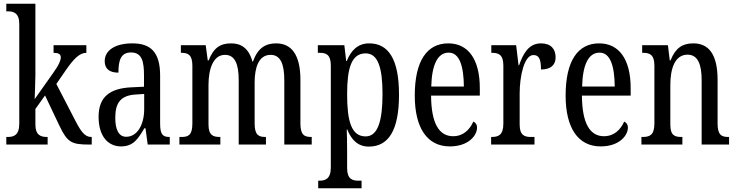

<svg xmlns="http://www.w3.org/2000/svg" viewBox="-20 -780 3976 1036"><path d="M14 0H237V-41H233C202 -41 171 -49 171 -108V-192L223 -265L300 -103C344 -11 365 0 463 0H475V-41H471C438 -41 416 -72 388 -126L284 -327L335 -401C376 -460 408 -495 446 -495V-536H269V-495C295 -495 308 -488 308 -471C308 -456 300 -432 266 -385L167 -245C167 -250 171 -340 171 -375V-760H14V-719H22C53 -719 84 -710 84 -651V-113C84 -50 54 -41 22 -41H14Z M633 10C700 10 725 -31 759 -88H765L777 0H896V-41H893C857 -41 844 -57 844 -113V-372C844 -499 793 -546 694 -546C604 -546 545 -510 545 -450C545 -409 570 -388 619 -388C619 -453 631 -497 687 -497C746 -497 757 -448 757 -373V-312L692 -309C571 -304 512 -256 512 -150C512 -41 566 10 633 10ZM661 -42C620 -42 602 -82 602 -144C602 -223 629 -265 712 -270L758 -273V-191C758 -106 720 -42 661 -42Z M948 0H1169V-41H1167C1132 -41 1105 -48 1105 -108V-321C1105 -407 1130 -484 1194 -484C1248 -484 1268 -434 1268 -347V0H1415V-41H1412C1377 -41 1354 -50 1354 -113V-335C1354 -414 1375 -484 1440 -484C1494 -484 1514 -434 1514 -347V0H1662V-41H1660C1624 -41 1601 -50 1601 -113V-349C1601 -486 1552 -546 1470 -546C1414 -546 1371 -522 1345 -448H1342C1322 -522 1279 -546 1227 -546C1169 -546 1132 -522 1106 -454H1101L1090 -536H956V-495H958C993 -495 1018 -486 1018 -426V-113C1018 -50 995 -41 960 -41H948Z M1697 236H1931V195H1914C1883 195 1853 187 1853 128V33C1853 -13 1852 -52 1851 -81H1854C1876 -25 1912 11 1970 11C2076 11 2133 -76 2133 -269C2133 -461 2076 -546 1972 -546C1910 -546 1874 -507 1851 -451H1848L1838 -536H1695V-495H1705C1739 -495 1765 -486 1765 -427V123C1765 186 1735 195 1703 195H1697ZM1953 -44C1875 -44 1853 -128 1853 -272C1853 -409 1875 -492 1953 -492C2019 -492 2044 -416 2044 -273C2044 -128 2019 -44 1953 -44Z M2407 10C2509 10 2554 -50 2554 -91C2554 -109 2545 -119 2534 -124C2515 -81 2480 -45 2425 -45C2349 -45 2307 -114 2306 -264H2569V-304C2569 -462 2505 -546 2399 -546C2284 -546 2218 -452 2218 -264C2218 -90 2285 10 2407 10ZM2483 -313H2307C2310 -430 2341 -496 2401 -496C2460 -496 2482 -422 2483 -313Z M2630 0H2864V-41H2845C2811 -41 2784 -49 2784 -108V-276C2784 -370 2809 -483 2858 -483C2889 -483 2899 -460 2899 -405C2954 -405 2978 -431 2978 -471C2978 -516 2952 -546 2899 -546C2834 -546 2803 -492 2781 -428H2778L2765 -536H2631V-495H2634C2669 -495 2696 -486 2696 -427V-113C2696 -50 2668 -41 2633 -41H2630Z M3221 10C3323 10 3368 -50 3368 -91C3368 -109 3359 -119 3348 -124C3329 -81 3294 -45 3239 -45C3163 -45 3121 -114 3120 -264H3383V-304C3383 -462 3319 -546 3213 -546C3098 -546 3032 -452 3032 -264C3032 -90 3099 10 3221 10ZM3297 -313H3121C3124 -430 3155 -496 3215 -496C3274 -496 3296 -422 3297 -313Z M3441 0H3662V-41H3657C3622 -41 3597 -48 3597 -108V-321C3597 -405 3619 -485 3690 -485C3746 -485 3766 -432 3766 -347V0H3914V-41H3910C3875 -41 3852 -50 3852 -113V-349C3852 -486 3805 -546 3721 -546C3663 -546 3625 -522 3598 -454H3594L3584 -536H3445V-495H3450C3484 -495 3511 -486 3511 -427V-113C3511 -50 3484 -41 3448 -41H3441Z"/></svg>

Font: Noto Serif Tamil ExtraCondensed
Style: Italic
Weight: 400
Width: 2
Italic angle: -12°
Designer: Indian Type Foundry, Tom Grace, and the Monotype Design Team
Foundry: Monotype Imaging Inc.
Version: Version 2.003